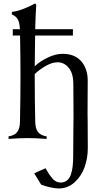

<svg xmlns="http://www.w3.org/2000/svg" viewBox="-20 -801 621 1107"><path d="M328.6 251.5Q351.1 251.5 366.2 239.5Q381.3 227.5 388.7 204.8Q396 182.1 398.7 159.9Q401.4 137.7 401.9 106.4Q403.3 28.3 403.3 -83Q404.3 -95.7 403.6 -197Q402.8 -298.3 402.8 -315.9Q402.8 -377.4 376.5 -409.7Q350.1 -441.9 312.5 -441.9Q280.3 -441.9 243.4 -420.7Q206.5 -399.4 180.2 -374V-366.2Q180.2 -227.1 183.1 -100.1Q183.6 -59.6 199.5 -39.6Q215.3 -19.5 249 -14.6V0Q185.5 -4.9 139.2 -4.9Q92.8 -4.9 29.3 0V-14.6Q63 -19.5 78.9 -39.6Q94.7 -59.6 95.2 -100.1Q98.1 -227.1 98.1 -366.2Q98.1 -460.9 95.7 -596.2H53.7V-632.8H94.7Q93.3 -668.9 83 -688.5Q72.8 -708 48.3 -717.8V-732.4Q77.6 -735.4 115.2 -749.8Q152.8 -764.2 182.1 -781.2L189 -773.9Q184.6 -706.5 183.1 -632.8H400.4V-596.2H182.6Q180.7 -515.1 180.2 -418.9Q210.4 -447.8 255.6 -469.2Q300.8 -490.7 341.3 -490.7Q410.6 -490.7 448.2 -448Q485.8 -405.3 485.8 -335Q485.8 -316.9 485.1 -218Q484.4 -119.1 485.4 -108.4Q485.4 -64.5 485.8 -22.7Q486.3 19 486.3 51.8Q486.3 110.4 467.8 162.6Q449.2 214.8 409.9 250.2Q370.6 285.6 318.4 285.6Q299.3 285.6 270.3 279.3Q241.2 272.9 217.3 263.7Q179.2 202.1 177.2 198.2L242.7 168.9Q244.1 171.4 252.2 185.3Q260.3 199.2 266.4 207.8Q272.5 216.3 282.2 228Q292 239.7 304 245.6Q315.9 251.5 328.6 251.5Z"/></svg>

Font: Flanker
Style: Regular
Weight: 400
Designer: Flanker
Foundry: Flanker
Version: Version 2.027